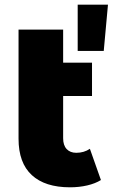

<svg xmlns="http://www.w3.org/2000/svg" viewBox="-20 -789 480 818"><path d="M410 -22Q386 -7 351.5 1Q317 9 278 9Q172 9 115.5 -43Q59 -95 59 -198V-663H249V-522H372V-380H249V-200Q249 -170 264 -154Q279 -138 305 -138Q338 -138 363 -155ZM311 -769H440L422 -572H311Z"/></svg>

Font: Montserrat Alternates ExtraBold
Style: Regular
Weight: 800
Designer: Julieta Ulanovsky
Foundry: Julieta Ulanovsky
Version: Version 7.200